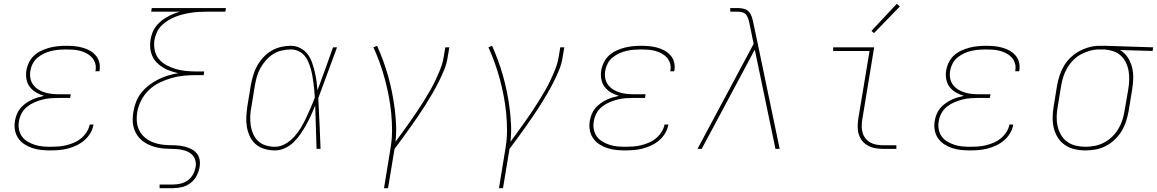

<svg xmlns="http://www.w3.org/2000/svg" viewBox="-20 -777 6040 1002"><path d="M243 8Q219 8 195 5.5Q171 3 148.5 -4.5Q126 -12 107 -24.5Q88 -37 75 -56Q62 -75 58 -98.5Q54 -122 58 -146Q61 -163 67.5 -180Q74 -197 85.5 -211Q97 -225 112 -236Q127 -247 143 -255Q159 -263 176 -268Q193 -273 210 -277Q188 -283 168.5 -294.5Q149 -306 135.5 -323.5Q122 -341 118 -364.5Q114 -388 118 -411Q122 -433 132.5 -453.5Q143 -474 160 -489Q177 -504 198 -513.5Q219 -523 240.5 -528.5Q262 -534 283.5 -536Q305 -538 326 -538Q348 -538 369 -536Q390 -534 410 -528.5Q430 -523 447.5 -513.5Q465 -504 478.5 -489Q492 -474 497.5 -454Q503 -434 500 -413Q500 -411 499.5 -409Q499 -407 498 -405H478Q478 -407 478.5 -408.5Q479 -410 479 -412Q482 -430 476.5 -447.5Q471 -465 459.5 -477.5Q448 -490 432 -498.5Q416 -507 399 -511.5Q382 -516 363.5 -517.5Q345 -519 326 -519Q307 -519 288 -517.5Q269 -516 249.5 -511.5Q230 -507 211.5 -498.5Q193 -490 177 -477Q161 -464 151.5 -446Q142 -428 139 -409Q135 -389 138.5 -369.5Q142 -350 153 -335Q164 -320 180 -310Q196 -300 214 -294.5Q232 -289 251.5 -287Q271 -285 291 -285H349L346 -266H288Q267 -266 245.5 -264.5Q224 -263 202.5 -257.5Q181 -252 160 -243Q139 -234 121.5 -220Q104 -206 93 -185.5Q82 -165 79 -144Q75 -123 79 -102Q83 -81 94.5 -65Q106 -49 123.5 -38.5Q141 -28 160.5 -21.5Q180 -15 201 -13Q222 -11 243 -11Q264 -11 284.5 -12.5Q305 -14 325.5 -19Q346 -24 366 -32.5Q386 -41 403 -55Q420 -69 432 -87.5Q444 -106 448 -127H468Q464 -103 451.5 -82Q439 -61 420.5 -45Q402 -29 380 -18.5Q358 -8 335 -2Q312 4 289 6Q266 8 243 8Z M813 205V186H883Q903 186 923.5 181Q944 176 961 163.5Q978 151 988 132Q998 113 1001 93Q1004 74 998.5 56.5Q993 39 979.5 27.5Q966 16 948.5 10Q931 4 913 2Q895 0 876 0Q857 0 838 -1.5Q819 -3 801 -7Q783 -11 766.5 -17.5Q750 -24 735 -33.5Q720 -43 708 -56Q696 -69 688 -85Q680 -101 676 -118.5Q672 -136 672.5 -155Q673 -174 676 -193Q680 -219 690 -245Q700 -271 717.5 -293Q735 -315 758 -332.5Q781 -350 806 -362.5Q831 -375 857.5 -383Q884 -391 910 -395Q889 -400 868.5 -407Q848 -414 830 -425Q812 -436 797.5 -451Q783 -466 774.5 -485.5Q766 -505 764 -527.5Q762 -550 766 -572Q769 -589 775.5 -606.5Q782 -624 793.5 -639Q805 -654 819.5 -666Q834 -678 850.5 -687.5Q867 -697 884 -704Q901 -711 919 -716H769L772 -735H1159L1156 -716H1062Q1041 -716 1021 -715Q1001 -714 980 -711Q959 -708 938.5 -703Q918 -698 898 -690.5Q878 -683 859 -671.5Q840 -660 824 -644.5Q808 -629 799 -609Q790 -589 786 -569Q782 -541 787.5 -514.5Q793 -488 809.5 -468.5Q826 -449 849.5 -436.5Q873 -424 899 -416.5Q925 -409 952.5 -406.5Q980 -404 1007 -404H1046L1043 -385H1004Q972 -385 940 -382Q908 -379 876 -370Q844 -361 813 -346Q782 -331 757 -307Q732 -283 716.5 -252.5Q701 -222 696 -190Q692 -165 694.5 -139.5Q697 -114 708.5 -93Q720 -72 739 -57Q758 -42 780.5 -33.5Q803 -25 828 -22Q853 -19 879 -19Q898 -19 916 -17Q934 -15 951 -10Q968 -5 983 3.5Q998 12 1008.5 25.5Q1019 39 1022 57Q1025 75 1022 93Q1018 117 1006.5 139.5Q995 162 975 177.5Q955 193 931 199Q907 205 883 205Z M1415 8Q1388 8 1361.5 0.5Q1335 -7 1315.5 -23.5Q1296 -40 1284.5 -64Q1273 -88 1268.5 -114Q1264 -140 1265.5 -168Q1267 -196 1271 -223L1289 -333Q1294 -359 1301.5 -384.5Q1309 -410 1322 -433.5Q1335 -457 1354 -477.5Q1373 -498 1396.5 -512Q1420 -526 1446 -532Q1472 -538 1498 -538Q1524 -538 1546.5 -526.5Q1569 -515 1584 -496Q1599 -477 1607.5 -453.5Q1616 -430 1622 -405.5Q1628 -381 1631.5 -356Q1635 -331 1637 -306Q1658 -362 1678 -418Q1698 -474 1718 -530H1739Q1714 -464 1690 -397.5Q1666 -331 1641 -265Q1645 -199 1647.5 -132.5Q1650 -66 1653 0H1632Q1630 -57 1628.5 -113.5Q1627 -170 1625 -226Q1615 -201 1603.5 -176Q1592 -151 1578.5 -126.5Q1565 -102 1549 -78.5Q1533 -55 1513 -35.5Q1493 -16 1467.5 -4Q1442 8 1415 8ZM1415 -11Q1443 -11 1469 -26Q1495 -41 1515 -63Q1535 -85 1550 -110Q1565 -135 1577.5 -161.5Q1590 -188 1601.5 -214.5Q1613 -241 1623 -268Q1622 -288 1620 -307.5Q1618 -327 1615.5 -346.5Q1613 -366 1609.5 -385Q1606 -404 1600.5 -422.5Q1595 -441 1587 -458.5Q1579 -476 1566.5 -489.5Q1554 -503 1536 -511Q1518 -519 1498 -519Q1475 -519 1451 -513.5Q1427 -508 1406 -495Q1385 -482 1368 -462.5Q1351 -443 1339 -421.5Q1327 -400 1320.5 -377Q1314 -354 1310 -330L1292 -220Q1287 -196 1286 -171Q1285 -146 1288.5 -122.5Q1292 -99 1301.5 -77.5Q1311 -56 1327.5 -40.5Q1344 -25 1367.5 -18Q1391 -11 1415 -11Z M1984 205 2018 -3Q2026 -50 2026 -96Q2026 -142 2021.5 -187.5Q2017 -233 2008.5 -277Q2000 -321 1988.5 -364Q1977 -407 1962 -448.5Q1947 -490 1929 -530L1948 -538Q1965 -500 1979.5 -460.5Q1994 -421 2005.5 -380Q2017 -339 2025.5 -297Q2034 -255 2039.5 -212.5Q2045 -170 2047 -126Q2049 -82 2044 -37Q2063 -63 2082 -89Q2101 -115 2119.5 -141.5Q2138 -168 2156 -194.5Q2174 -221 2191 -248.5Q2208 -276 2224 -303.5Q2240 -331 2253.5 -360Q2267 -389 2278.5 -418Q2290 -447 2295 -477L2304 -530H2325L2316 -477Q2311 -444 2298 -412.5Q2285 -381 2269.5 -350Q2254 -319 2236.5 -289Q2219 -259 2200.5 -229.5Q2182 -200 2162 -171Q2142 -142 2122 -113.5Q2102 -85 2081 -56.5Q2060 -28 2039 0L2005 205Z M2584 205 2618 -3Q2626 -50 2626 -96Q2626 -142 2621.5 -187.5Q2617 -233 2608.5 -277Q2600 -321 2588.5 -364Q2577 -407 2562 -448.5Q2547 -490 2529 -530L2548 -538Q2565 -500 2579.5 -460.5Q2594 -421 2605.5 -380Q2617 -339 2625.5 -297Q2634 -255 2639.5 -212.5Q2645 -170 2647 -126Q2649 -82 2644 -37Q2663 -63 2682 -89Q2701 -115 2719.5 -141.5Q2738 -168 2756 -194.5Q2774 -221 2791 -248.5Q2808 -276 2824 -303.5Q2840 -331 2853.5 -360Q2867 -389 2878.5 -418Q2890 -447 2895 -477L2904 -530H2925L2916 -477Q2911 -444 2898 -412.5Q2885 -381 2869.5 -350Q2854 -319 2836.5 -289Q2819 -259 2800.5 -229.5Q2782 -200 2762 -171Q2742 -142 2722 -113.5Q2702 -85 2681 -56.5Q2660 -28 2639 0L2605 205Z M3243 8Q3219 8 3195 5.5Q3171 3 3148.5 -4.5Q3126 -12 3107 -24.5Q3088 -37 3075 -56Q3062 -75 3058 -98.5Q3054 -122 3058 -146Q3061 -163 3067.5 -180Q3074 -197 3085.5 -211Q3097 -225 3112 -236Q3127 -247 3143 -255Q3159 -263 3176 -268Q3193 -273 3210 -277Q3188 -283 3168.5 -294.5Q3149 -306 3135.5 -323.5Q3122 -341 3118 -364.5Q3114 -388 3118 -411Q3122 -433 3132.5 -453.5Q3143 -474 3160 -489Q3177 -504 3198 -513.5Q3219 -523 3240.5 -528.5Q3262 -534 3283.5 -536Q3305 -538 3326 -538Q3348 -538 3369 -536Q3390 -534 3410 -528.5Q3430 -523 3447.5 -513.5Q3465 -504 3478.5 -489Q3492 -474 3497.5 -454Q3503 -434 3500 -413Q3500 -411 3499.5 -409Q3499 -407 3498 -405H3478Q3478 -407 3478.5 -408.5Q3479 -410 3479 -412Q3482 -430 3476.5 -447.5Q3471 -465 3459.5 -477.5Q3448 -490 3432 -498.5Q3416 -507 3399 -511.5Q3382 -516 3363.5 -517.5Q3345 -519 3326 -519Q3307 -519 3288 -517.5Q3269 -516 3249.5 -511.5Q3230 -507 3211.5 -498.5Q3193 -490 3177 -477Q3161 -464 3151.5 -446Q3142 -428 3139 -409Q3135 -389 3138.5 -369.5Q3142 -350 3153 -335Q3164 -320 3180 -310Q3196 -300 3214 -294.5Q3232 -289 3251.5 -287Q3271 -285 3291 -285H3349L3346 -266H3288Q3267 -266 3245.5 -264.5Q3224 -263 3202.5 -257.5Q3181 -252 3160 -243Q3139 -234 3121.5 -220Q3104 -206 3093 -185.5Q3082 -165 3079 -144Q3075 -123 3079 -102Q3083 -81 3094.5 -65Q3106 -49 3123.5 -38.5Q3141 -28 3160.5 -21.5Q3180 -15 3201 -13Q3222 -11 3243 -11Q3264 -11 3284.5 -12.5Q3305 -14 3325.5 -19Q3346 -24 3366 -32.5Q3386 -41 3403 -55Q3420 -69 3432 -87.5Q3444 -106 3448 -127H3468Q3464 -103 3451.5 -82Q3439 -61 3420.5 -45Q3402 -29 3380 -18.5Q3358 -8 3335 -2Q3312 4 3289 6Q3266 8 3243 8Z M3620 0 3913 -548 3891 -656V-657Q3888 -668 3884.5 -679.5Q3881 -691 3874 -700Q3867 -709 3855 -712.5Q3843 -716 3831 -716H3791V-735H3831Q3847 -735 3862.5 -731Q3878 -727 3888 -716Q3898 -705 3903 -690Q3908 -675 3911 -660Q3911 -660 3911 -660Q3911 -660 3911 -660L3930 -570L4049 0H4027L3919 -518L3809 -312L3642 0Z M4589 0Q4569 0 4548.5 -3.5Q4528 -7 4510.5 -16.5Q4493 -26 4480.5 -41Q4468 -56 4462 -75Q4456 -94 4456 -114.5Q4456 -135 4459 -156L4518 -511H4328V-530H4542L4480 -153Q4477 -135 4477 -117.5Q4477 -100 4482 -83.5Q4487 -67 4497.5 -54Q4508 -41 4522.5 -33Q4537 -25 4554.5 -22Q4572 -19 4589 -19H4658V0ZM4541 -604 4528 -616 4660 -757 4676 -743Z M5043 8Q5019 8 4995 5.5Q4971 3 4948.5 -4.5Q4926 -12 4907 -24.5Q4888 -37 4875 -56Q4862 -75 4858 -98.5Q4854 -122 4858 -146Q4861 -163 4867.5 -180Q4874 -197 4885.5 -211Q4897 -225 4912 -236Q4927 -247 4943 -255Q4959 -263 4976 -268Q4993 -273 5010 -277Q4988 -283 4968.5 -294.5Q4949 -306 4935.5 -323.5Q4922 -341 4918 -364.5Q4914 -388 4918 -411Q4922 -433 4932.5 -453.5Q4943 -474 4960 -489Q4977 -504 4998 -513.5Q5019 -523 5040.5 -528.5Q5062 -534 5083.5 -536Q5105 -538 5126 -538Q5148 -538 5169 -536Q5190 -534 5210 -528.5Q5230 -523 5247.5 -513.5Q5265 -504 5278.5 -489Q5292 -474 5297.5 -454Q5303 -434 5300 -413Q5300 -411 5299.5 -409Q5299 -407 5298 -405H5278Q5278 -407 5278.5 -408.5Q5279 -410 5279 -412Q5282 -430 5276.5 -447.5Q5271 -465 5259.5 -477.5Q5248 -490 5232 -498.5Q5216 -507 5199 -511.5Q5182 -516 5163.5 -517.5Q5145 -519 5126 -519Q5107 -519 5088 -517.5Q5069 -516 5049.5 -511.5Q5030 -507 5011.5 -498.5Q4993 -490 4977 -477Q4961 -464 4951.5 -446Q4942 -428 4939 -409Q4935 -389 4938.5 -369.5Q4942 -350 4953 -335Q4964 -320 4980 -310Q4996 -300 5014 -294.5Q5032 -289 5051.5 -287Q5071 -285 5091 -285H5149L5146 -266H5088Q5067 -266 5045.5 -264.5Q5024 -263 5002.5 -257.5Q4981 -252 4960 -243Q4939 -234 4921.5 -220Q4904 -206 4893 -185.5Q4882 -165 4879 -144Q4875 -123 4879 -102Q4883 -81 4894.5 -65Q4906 -49 4923.5 -38.5Q4941 -28 4960.5 -21.5Q4980 -15 5001 -13Q5022 -11 5043 -11Q5064 -11 5084.5 -12.5Q5105 -14 5125.5 -19Q5146 -24 5166 -32.5Q5186 -41 5203 -55Q5220 -69 5232 -87.5Q5244 -106 5248 -127H5268Q5264 -103 5251.5 -82Q5239 -61 5220.5 -45Q5202 -29 5180 -18.5Q5158 -8 5135 -2Q5112 4 5089 6Q5066 8 5043 8Z M5645 8Q5616 8 5588 1.5Q5560 -5 5537.5 -20.5Q5515 -36 5500.5 -59Q5486 -82 5479.5 -109Q5473 -136 5473.5 -165Q5474 -194 5479 -223L5497 -333Q5502 -360 5510.5 -385.5Q5519 -411 5533.5 -435Q5548 -459 5569 -478.5Q5590 -498 5614.5 -511Q5639 -524 5665.5 -531Q5692 -538 5718 -538Q5722 -538 5725.5 -538Q5729 -538 5733 -538Q5737 -538 5741 -538Q5745 -538 5749 -538L5998 -530L5995 -511L5825 -516Q5849 -502 5865 -478Q5881 -454 5888 -425.5Q5895 -397 5894 -367Q5893 -337 5888 -307L5870 -197Q5865 -170 5856.5 -143.5Q5848 -117 5833.5 -93Q5819 -69 5797.5 -48.5Q5776 -28 5751 -15Q5726 -2 5698.5 3Q5671 8 5645 8ZM5645 -11Q5669 -11 5694 -16Q5719 -21 5742 -33Q5765 -45 5784 -63.5Q5803 -82 5816.5 -104.5Q5830 -127 5837.5 -151Q5845 -175 5849 -200L5868 -310Q5872 -334 5873 -358.5Q5874 -383 5870 -406Q5866 -429 5856 -450Q5846 -471 5829.5 -486.5Q5813 -502 5790.5 -509.5Q5768 -517 5744 -519H5730Q5726 -519 5723 -519Q5720 -519 5717 -519Q5693 -519 5669 -512.5Q5645 -506 5622.5 -494Q5600 -482 5581.5 -463.5Q5563 -445 5550 -423Q5537 -401 5529.5 -377.5Q5522 -354 5518 -330L5500 -220Q5495 -194 5494.5 -168Q5494 -142 5499.5 -118Q5505 -94 5517.5 -72.5Q5530 -51 5549.5 -37Q5569 -23 5594 -17Q5619 -11 5645 -11Z"/></svg>

Font: Iosevka Slab ThExObl
Style: Regular
Weight: 100
Width: 7
Italic angle: -9°
Monospace: yes
Designer: Belleve Invis
Foundry: Belleve Invis
Version: Version 11.1.1; ttfautohint (v1.8.3)